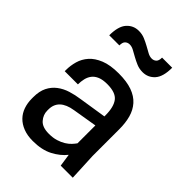

<svg xmlns="http://www.w3.org/2000/svg" viewBox="-227 -868 979 979"><g transform="rotate(45 262.5 -378.0)"><path d="M376 -68Q349 -34 305 -11Q261 12 196 12Q157 12 127.5 0.5Q98 -11 78.5 -31Q59 -51 49.5 -78.5Q40 -106 40 -138V-148Q40 -191 54.5 -220Q69 -249 94 -268Q119 -287 151 -297Q183 -307 219 -312L366 -335V-343Q366 -403 343.5 -432.5Q321 -462 260 -462Q228 -462 207.5 -453.5Q187 -445 175.5 -430Q164 -415 159.5 -395.5Q155 -376 155 -355H60V-364Q60 -396 69 -427.5Q78 -459 100.5 -484.5Q123 -510 162.5 -526Q202 -542 263 -542Q321 -542 360 -528Q399 -514 422.5 -487.5Q446 -461 456 -424.5Q466 -388 466 -343V-150L473 0H386ZM228 -72Q258 -72 280.5 -79Q303 -86 320 -96.5Q337 -107 348 -119Q359 -131 366 -141V-270L234 -248Q139 -233 139 -158V-150Q139 -120 160 -96Q181 -72 228 -72ZM435 -755Q435 -690 409 -661Q383 -632 344 -632Q320 -632 300 -640.5Q280 -649 262 -659Q244 -669 228.5 -677.5Q213 -686 198 -686Q184 -686 174 -677Q164 -668 164 -645H91Q91 -710 117 -739Q143 -768 182 -768Q206 -768 226 -759.5Q246 -751 264 -741Q282 -731 297.5 -722.5Q313 -714 328 -714Q342 -714 352 -723Q362 -732 362 -755Z"/></g></svg>

Font: Cooper Hewitt
Style: Regular
Weight: 707
Designer: Village Type and Design LLC
Foundry: Cooper Hewitt Smithsonian Design Museum
Version: 1.000